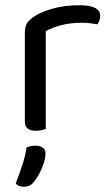

<svg xmlns="http://www.w3.org/2000/svg" viewBox="-20 -495 422 734"><path d="M155 -376V-218H75V-370Q75 -393 83.5 -406.5Q92 -420 112 -433Q138 -450 183 -462.5Q228 -475 283 -475Q363 -475 363 -435Q363 -425 360 -416.5Q357 -408 352 -402Q342 -404 326 -406Q310 -408 294 -408Q248 -408 213 -398.5Q178 -389 155 -376ZM75 -264 155 -252V-2Q150 0 140 2.5Q130 5 118 5Q97 5 86 -3.5Q75 -12 75 -31ZM109 201Q101 211 91.5 215Q82 219 71 219Q50 219 40 206Q54 171 66 134Q78 97 81 69Q90 65 98.5 63.5Q107 62 117 62Q133 62 143.5 69.5Q154 77 154 92Q154 108 147 129.5Q140 151 129.5 170Q119 189 109 201Z"/></svg>

Font: Baloo Tamma 2
Style: Regular
Weight: 400
Designer: Divya Kowshik, Shuchita Grover and Ek Type
Foundry: Ek Type
Version: Version 1.700